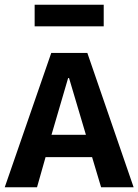

<svg xmlns="http://www.w3.org/2000/svg" viewBox="-25 -789 583 809"><path d="M363 -127H167L131 0H-5L191 -566H343L538 0H401ZM192 -221H337L266 -460H262ZM412 -678H121V-769H412Z"/></svg>

Font: Qnwhxotralxmqkhsjrfbfhwcoqn
Style: Regular
Weight: 500
Designer: Carrois Corporate & Edenspiekermann
Foundry: Carrois Corporate GbR & Edenspiekermann AG
Version: Version 2.001